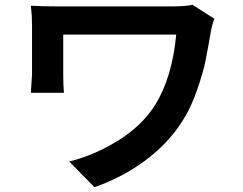

<svg xmlns="http://www.w3.org/2000/svg" viewBox="-20 -733 1017 805"><path d="M878.9 -654.3Q867.2 -626 862.3 -589.8Q848.6 -512.7 840.3 -471.7Q832 -430.7 806.6 -356.4Q781.2 -282.2 746.1 -227.5Q686.5 -132.8 590.3 -61Q494.1 10.7 376 51.8L270.5 -55.7Q377.9 -83 476.6 -144.5Q575.2 -206.1 629.9 -292Q702.1 -408.2 718.8 -587.9H245.1V-421.9Q245.1 -374 248 -343.8H109.4Q114.3 -417 114.3 -421.9V-628.9Q114.3 -667 109.4 -709Q155.3 -706.1 227.5 -706.1H697.3Q757.8 -706.1 787.1 -712.9Z"/></svg>

Font: Min Sans Bold
Style: Regular
Weight: 700
Designer: Jinseong-Kim, NotoSansCJK, Nunito
Foundry: Jinseong-Kim
Version: Version 1.400;Glyphs 3.1.2 (3151)